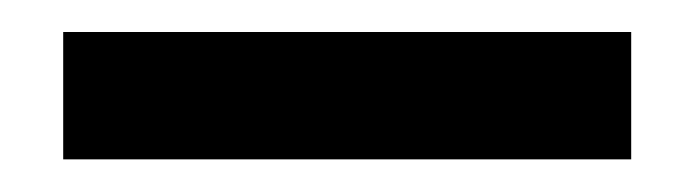

<svg xmlns="http://www.w3.org/2000/svg" viewBox="-20 -748 434 120"><path d="M19.5 -648.4V-728H374.5V-648.4Z"/></svg>

Font: Roboto Slab Medium
Style: Regular
Weight: 500
Designer: Google
Version: Version 2.001; ttfautohint (v1.8.3)